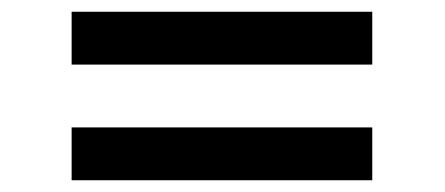

<svg xmlns="http://www.w3.org/2000/svg" viewBox="-20 -416 758 327"><path d="M102 -396H614V-306H102ZM102 -199H614V-109H102Z"/></svg>

Font: Josefin Sans Thin Medium
Style: Regular
Weight: 500
Version: Version 2.000